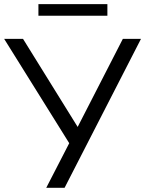

<svg xmlns="http://www.w3.org/2000/svg" viewBox="-21 -889 688 909"><path d="M198 0 315.8 -228.6V-196.6L-1.3 -705H88L356.1 -272.9H338.9L560.6 -705H646.5L284.8 0ZM160.9 -814.5V-869.4H487.4V-814.5Z"/></svg>

Font: Nunito Sans 12pt ExtraLight
Style: Regular
Weight: 200
Designer: Vernon Adams
Foundry: Vernon Adams
Version: Version 3.101;gftools[0.9.27]